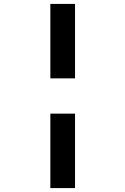

<svg xmlns="http://www.w3.org/2000/svg" viewBox="-20 -850 640 980"><path d="M363 -450V-830H237V-450ZM363 110V-270H237V110Z"/></svg>

Font: Tekne LDO
Style: Bold
Weight: 700
Monospace: yes
Designer: Alessio Laiso, Mario Rullo, Paolo Rosset
Foundry: Alessio Laiso
Version: Version 1.000;hotconv 1.0.109;makeotfexe 2.5.65596